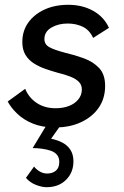

<svg xmlns="http://www.w3.org/2000/svg" viewBox="-20 -522 516 800"><path d="M210 9Q156 9 117 -7Q78 -23 52 -48Q26 -73 12 -99L85 -152Q100 -115 133 -93Q166 -71 212 -71Q243 -71 267.5 -80.5Q292 -90 306.5 -108Q321 -126 321 -149Q321 -168 309 -180.5Q297 -193 275 -202Q253 -211 220 -219Q195 -226 169 -235Q143 -244 121 -258Q99 -272 86 -293.5Q73 -315 73 -347Q73 -393 97.5 -427.5Q122 -462 165 -482Q208 -502 265 -502Q323 -502 368 -477Q413 -452 434 -406L368 -364Q353 -397 325 -410.5Q297 -424 262 -424Q223 -424 194 -407Q165 -390 165 -359Q165 -337 185.5 -325.5Q206 -314 252 -302Q291 -293 329.5 -279Q368 -265 393 -238.5Q418 -212 418 -164Q418 -112 391.5 -73.5Q365 -35 318 -13Q271 9 210 9ZM174 258Q155 258 130 248.5Q105 239 88 219L122 172Q131 184 145.5 192.5Q160 201 176 201Q199 201 213 189Q227 177 227 153Q227 134 217 122.5Q207 111 190 105.5Q173 100 153.5 97.5Q134 95 116 95L179 -9H239L193 56Q218 61 239.5 72Q261 83 273.5 102.5Q286 122 286 150Q286 197 255 227.5Q224 258 174 258Z"/></svg>

Font: Hanken Grotesk Medium
Style: Italic
Weight: 500
Italic angle: -8°
Designer: Alfredo Marco Pradil
Foundry: Hanken Design Co.
Version: Version 3.013